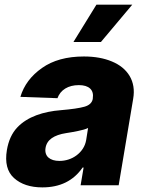

<svg xmlns="http://www.w3.org/2000/svg" viewBox="-20 -795 626 824"><path d="M9.6 -151.3Q19.9 -211.6 53.6 -247.5Q70.3 -265.3 91.3 -278.4Q112.2 -291.5 136.2 -300.4Q160.2 -309.3 186.4 -314.6Q212.7 -320 240.4 -322.1Q311.1 -328.1 342.3 -337Q373.6 -345.9 378.2 -370.7V-372.5Q382.5 -400.2 366.7 -415Q350.9 -429.7 318.5 -429.7Q284.1 -429.7 260.1 -415Q236.2 -400.2 226.6 -373.6L67.5 -379.3Q89.8 -453.8 160.2 -503.2Q229.8 -552.6 340.2 -552.6Q409.1 -552.6 460.2 -531.2Q485.8 -520.6 505 -505Q524.1 -489.3 536.2 -469.1Q548.3 -448.9 552.4 -424.2Q556.5 -399.5 551.5 -370.7L489.3 0H326L338.8 -76H334.5Q275.9 9.2 161.9 9.2Q84.5 9.2 40.1 -30.9Q-3.9 -70.7 9.6 -151.3ZM393.8 -774.9H547.6L413 -614.7H295.1ZM235.1 -104.4Q255.3 -104.4 274.3 -110.6Q293.3 -116.8 308.9 -128.6Q324.6 -140.3 335.4 -156.8Q346.2 -173.3 349.8 -193.9L358 -245.7Q350.1 -241.8 339.5 -238.8Q328.8 -235.8 315.3 -233Q301.5 -230.1 288.5 -227.8Q275.6 -225.5 263.5 -223.7Q224.8 -217.7 202.2 -202.1Q179.7 -186.4 175.4 -159.8Q173.3 -146.7 176.7 -136.2Q180 -125.7 187.9 -118.8Q195.7 -111.9 207.7 -108.1Q219.8 -104.4 235.1 -104.4Z"/></svg>

Font: Inter P Extra Bold
Style: Italic
Weight: 800
Italic angle: 9.39999°
Designer: Rasmus Andersson
Foundry: rsms
Version: Version 3.018;git-588b23468